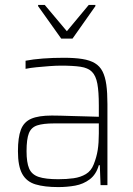

<svg xmlns="http://www.w3.org/2000/svg" viewBox="-20 -753 542 781"><path d="M217 8Q161 8 124.5 -3Q88 -14 70.5 -45.5Q53 -77 53 -138Q53 -194 65 -225.5Q77 -257 107 -270Q137 -283 191 -283Q204 -283 226 -282.5Q248 -282 276 -281Q304 -280 331.5 -279.5Q359 -279 382 -278V-324Q382 -380 376 -412.5Q370 -445 354 -461Q338 -477 307.5 -481.5Q277 -486 228 -486Q208 -486 181 -484Q154 -482 128.5 -479.5Q103 -477 84 -473V-506Q115 -512 155 -515Q195 -518 240 -518Q284 -518 315 -513Q346 -508 366 -496Q386 -484 397 -462.5Q408 -441 412.5 -408.5Q417 -376 417 -330V0H389L386 -81H382Q371 -43 345 -23.5Q319 -4 286 2Q253 8 217 8ZM217 -24Q251 -24 279.5 -28Q308 -32 329.5 -45Q351 -58 361 -84Q373 -114 377.5 -143Q382 -172 382 -210V-251H200Q156 -251 131.5 -243Q107 -235 97.5 -211Q88 -187 88 -138Q88 -92 98.5 -67.5Q109 -43 137 -33.5Q165 -24 217 -24ZM229 -596 135 -728V-733H162L252 -626L341 -733H368V-728L275 -596Z"/></svg>

Font: Saira SemiCondensed Thin
Style: Regular
Weight: 250
Width: 4
Designer: Hector Gatti with collaboration of the Omnibus-Type team
Foundry: Omnibus-Type
Version: Version 1.101